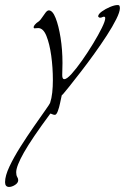

<svg xmlns="http://www.w3.org/2000/svg" viewBox="-107 -409 494 759"><path d="M-71 330Q-87 330 -87 311Q-87 286 -69.5 249Q-52 212 -26 171Q0 130 26 92.5Q52 55 70.5 29Q89 3 91 -2Q97 -20 99.5 -43Q102 -66 102 -92Q102 -142 95.5 -189Q89 -236 76.5 -267Q64 -298 44 -298Q40 -298 36 -297.5Q32 -297 30 -297Q26 -297 26 -302Q26 -305 30.5 -311Q35 -317 48 -326Q53 -330 59.5 -340Q66 -350 73 -359Q80 -368 86 -368Q101 -368 113 -337.5Q125 -307 132.5 -259.5Q140 -212 140 -160Q140 -148 139.5 -136Q139 -124 139 -112Q139 -96 147 -96Q157 -96 176 -117Q195 -138 217.5 -170Q240 -202 261 -236.5Q282 -271 295.5 -298.5Q309 -326 309 -337Q309 -343 304 -343Q301 -343 297 -341Q293 -339 289 -339Q284 -339 281 -344Q281 -353 295.5 -363.5Q310 -374 328 -381.5Q346 -389 357 -389Q362 -389 364 -388Q367 -384 367 -377Q367 -362 352.5 -333Q338 -304 315 -268.5Q292 -233 265 -195.5Q238 -158 212 -124.5Q186 -91 166.5 -66.5Q147 -42 139 -33Q139 -40 136.5 -29.5Q134 -19 130.5 -1.5Q127 16 121.5 30.5Q116 45 110 45Q105 45 99.5 42.5Q94 40 92 40Q18 140 -12.5 194Q-43 248 -43 272Q-43 284 -39 290.5Q-35 297 -35 303Q-35 314 -47.5 322Q-60 330 -71 330Z"/></svg>

Font: Bilbo
Style: Regular
Weight: 400
Designer: Robert E. Leuschke
Foundry: Robert E. Leuschke
Version: Version 1.100